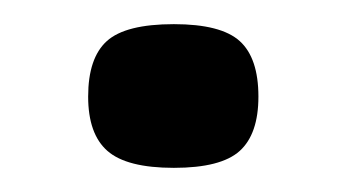

<svg xmlns="http://www.w3.org/2000/svg" viewBox="-20 -381 287 159"><path d="M53 -301Q53 -333 68.5 -347Q84 -361 124 -361Q163 -361 178.5 -347Q194 -333 194 -301Q194 -270 178.5 -256Q163 -242 124 -242Q85 -242 69 -256Q53 -270 53 -301Z"/></svg>

Font: Georama Extended Medium
Style: Regular
Weight: 500
Width: 7
Designer: Jean-Baptiste Levee
Foundry: Production Type
Version: Version 1.000